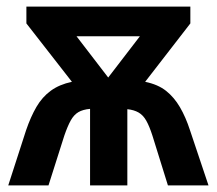

<svg xmlns="http://www.w3.org/2000/svg" viewBox="-20 -562 657 582"><path d="M557 -542V-491L420 -314Q459 -306 483.5 -286.5Q508 -267 525.5 -237Q543 -207 556 -167L612 0H489L442 -151Q433 -179 423.5 -196Q414 -213 400 -221Q386 -229 366 -231V0H253V-232Q231 -230 217.5 -222Q204 -214 194.5 -197Q185 -180 175 -151L127 0H5L59 -167Q73 -208 90.5 -238Q108 -268 134 -287Q160 -306 198 -314L60 -491V-542ZM404 -452H212L308 -327Z"/></svg>

Font: Noto Sans Display SemiBold
Style: Regular
Weight: 600
Designer: Monotype Design Team
Foundry: Monotype Imaging Inc.
Version: Version 2.003